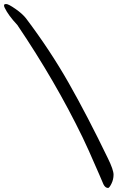

<svg xmlns="http://www.w3.org/2000/svg" viewBox="-20 -870 583 952"><path d="M109 -779Q229 -620 321 -458Q413 -296 515 -85Q543 -28 543 -4Q543 20 532.5 41Q522 62 516 62Q502 62 493 44Q490 38 472 -5Q410 -148 389 -190Q254 -468 66 -746Q21 -794 3 -832Q0 -838 0 -844Q0 -850 11 -850Q22 -850 56.5 -826Q91 -802 109 -779Z"/></svg>

Font: Ma Shan Zheng
Style: Regular
Weight: 400
Designer: ZhongQi
Foundry: ZhongQi
Version: Version 2.001